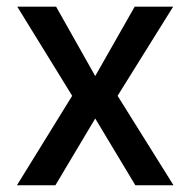

<svg xmlns="http://www.w3.org/2000/svg" viewBox="-20 -550 565 570"><path d="M262.7 -324.2 379.9 -530.3H494.1L329.1 -265.6L495.1 0H381.8L262.7 -198.2L144.5 0H30.3L194.3 -265.6L31.2 -530.3H146.5Z"/></svg>

Font: WEMIX Pretendard Medium
Style: Regular
Weight: 500
Designer: Base glyphs from Inter by Rasmus Andersson; Hangeul glyphs from Noto Sans CJK(Source Han Sans) by Jang Soo-young and Kan
Foundry: Kil Hyung-jin
Version: Version 1.000